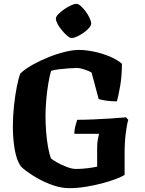

<svg xmlns="http://www.w3.org/2000/svg" viewBox="-20 -980 753 1000"><path d="M342 0Q301 0 259.5 -14Q218 -28 182.5 -47.5Q147 -67 122 -85.5Q97 -104 89 -113Q67 -143 57 -199.5Q47 -256 47 -320Q47 -375 53 -430.5Q59 -486 68 -530.5Q77 -575 85 -596Q109 -620 148.5 -642Q188 -664 232.5 -682Q277 -700 319 -710Q361 -720 389 -720Q427 -720 470 -711Q513 -702 552 -685.5Q591 -669 615 -648Q615 -585 606 -533Q597 -481 589 -452Q559 -452 532.5 -456Q506 -460 494 -464L457 -602Q445 -610 420.5 -618Q396 -626 381 -626Q364 -626 337.5 -624Q311 -622 286 -619Q261 -616 246 -611Q239 -588 232 -547.5Q225 -507 221 -461Q217 -415 217 -375Q217 -334 220.5 -291Q224 -248 230.5 -212.5Q237 -177 245 -156Q251 -149 274.5 -135.5Q298 -122 326.5 -111Q355 -100 376 -100Q406 -100 437 -104Q468 -108 486 -112V-210Q486 -235 489.5 -254Q493 -273 496 -283H367Q367 -302 372.5 -323.5Q378 -345 382 -356Q418 -356 465.5 -358Q513 -360 559 -363Q605 -366 636 -369L648 -356Q641 -333 635 -286Q629 -239 629 -182V-69Q613 -59 581.5 -47Q550 -35 509.5 -24.5Q469 -14 425.5 -7Q382 0 342 0ZM353 -782Q344 -782 330.5 -793.5Q317 -805 303 -821.5Q289 -838 280 -855Q271 -872 271 -883Q271 -893 283.5 -906Q296 -919 314 -931.5Q332 -944 349.5 -952Q367 -960 378 -960Q388 -960 401 -948.5Q414 -937 426.5 -920Q439 -903 447 -885.5Q455 -868 455 -857Q455 -848 444 -835Q433 -822 416 -810Q399 -798 382 -790Q365 -782 353 -782Z"/></svg>

Font: Texturina 72pt Black
Style: Regular
Weight: 900
Designer: Guillermo Torres Carreño
Foundry: Omnibus-Type
Version: Version 1.002; ttfautohint (v1.8.3)